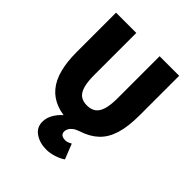

<svg xmlns="http://www.w3.org/2000/svg" viewBox="-240 -787 1153 1153"><g transform="rotate(45 336.0 -211.0)"><path d="M354 228Q297 228 257.5 201Q218 174 218 126Q218 87 242 51.5Q266 16 294 -2L338 12Q270 12 219 -8Q168 -28 134.5 -68Q101 -108 84.5 -169.5Q68 -231 68 -314V-650H240V-294Q240 -234 250.5 -198.5Q261 -163 282.5 -147.5Q304 -132 338 -132Q372 -132 394 -147.5Q416 -163 427 -198.5Q438 -234 438 -294V-650H604V-314Q604 -219 584.5 -155Q565 -91 524 -52Q483 -13 418 8Q394 16 379.5 27Q365 38 358.5 50.5Q352 63 352 74Q352 92 363.5 100Q375 108 394 108Q406 108 417.5 103Q429 98 436 94L474 190Q452 206 418 217Q384 228 354 228Z"/></g></svg>

Font: Mada Black
Style: Regular
Weight: 900
Designer: Khaled Hosny
Version: Version 1.5